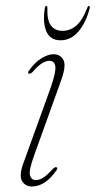

<svg xmlns="http://www.w3.org/2000/svg" viewBox="-20 -634 329 660"><path d="M104 -15Q115 -15 128.5 -23.2Q142 -31.5 162 -54Q165.5 -56.5 168.5 -58.5Q171.5 -60.5 174.5 -59Q179.5 -56 174.5 -49Q135.5 7 90 7Q66.5 7 55.5 -12.2Q44.5 -31.5 62 -77.5L154 -332Q173 -386.5 170.2 -405.8Q167.5 -425 149 -425Q138.5 -425 124.5 -416.5Q110.5 -408 91.5 -386Q83 -379 79 -381Q74 -384 79.5 -391Q99 -419 121.8 -433.2Q144.5 -447.5 164 -447.5Q188 -447.5 198.2 -427.5Q208.5 -407.5 189.5 -356L96 -96Q79 -48.5 83 -31.8Q87 -15 104 -15ZM195.1 -528Q220.9 -528 242.2 -546Q263.5 -564 279.6 -606Q282 -613.5 285.6 -613.5Q290.1 -613.5 288.1 -605Q275.6 -556.5 249.8 -526Q224.1 -495.5 188.3 -495.5Q152.5 -495.5 139.4 -526Q126.3 -556.5 134 -605Q135.2 -613.5 139.2 -613.5Q143.2 -613.5 142.8 -606Q141.6 -564 155.3 -546Q169 -528 195.1 -528Z"/></svg>

Font: Fraunces 72pt Thin
Style: Italic
Weight: 100
Italic angle: -16°
Version: Version 1.000;[b76b70a41]